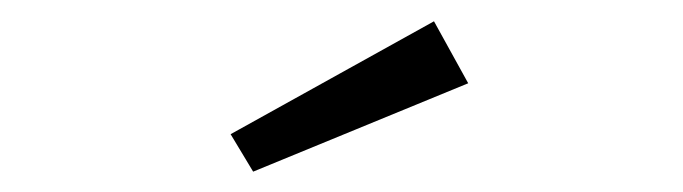

<svg xmlns="http://www.w3.org/2000/svg" viewBox="-20 -826 655 184"><path d="M201 -697.4 395.9 -805.6 428.7 -746.2 222.6 -661.5Z"/></svg>

Font: Fira Code Fixed Light
Style: Regular
Weight: 300
Monospace: yes
Designer: Carrois Corporate, Edenspiekermann AG, Nikita Prokopov
Foundry: Carrois Corporate, Edenspiekermann AG, Nikita Prokopov
Version: Version 5.002